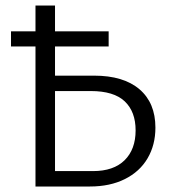

<svg xmlns="http://www.w3.org/2000/svg" viewBox="-20 -678 635 698"><path d="M109 -509H20V-564H109V-658H180V-564H375V-509H180V-403H322Q429 -403 487 -353.5Q545 -304 545 -214Q545 -151 516.5 -102.5Q488 -54 434 -27Q380 0 307 0H109ZM318 -56Q393 -56 433 -95.5Q473 -135 473 -204Q473 -272 433.5 -309.5Q394 -347 310 -347H180V-56Z"/></svg>

Font: QiushuiShotai Bright
Style: Regular
Weight: 400
Designer: Christian Thalmann (Catharsis Fonts)
Version: Version 1.250;